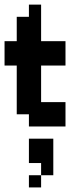

<svg xmlns="http://www.w3.org/2000/svg" viewBox="-20 -556 361 844"><path d="M267.9 0H107.1V-53.6H53.6V-267.9H0V-375H53.6V-482.1H107.1V-535.7H160.7V-375H267.9V-267.9H160.7V-107.1H267.9ZM214.3 53.6V214.3H160.7V160.7H107.1V53.6ZM160.7 214.3V267.9H107.1V214.3Z"/></svg>

Font: Jersey 10
Style: Regular
Weight: 400
Designer: Sarah Cadigan-Fried
Version: Version 1.000